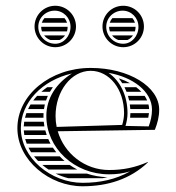

<svg xmlns="http://www.w3.org/2000/svg" viewBox="-20 -641 610 667"><path d="M134.4 -578C130.3 -573.4 127.2 -567.9 125.2 -562H212.9C211 -568 208 -573.4 204.1 -578ZM215 -548H123C123 -542.4 123.9 -537 125.7 -532H212.7C214.2 -537 215 -542.3 215 -548ZM206 -518H133.3C138.8 -510.8 146.4 -505.2 155.1 -502H186.7C194.3 -505.2 201 -510.7 206 -518ZM370.4 -578C366.3 -573.4 363.2 -567.9 361.2 -562H448.9C447 -568 444 -573.4 440.1 -578ZM451 -548H359C359 -542.4 359.9 -537 361.7 -532H448.7C450.2 -537 451 -542.3 451 -548ZM442 -518H369.3C374.8 -510.8 382.4 -505.2 391.1 -502H422.7C430.3 -505.2 437 -510.7 442 -518ZM349 -548C349 -578.9 374.5 -604 406 -604C436.4 -604 461 -578.9 461 -548C461 -515.4 437.3 -489 408 -489C375.4 -489 349 -515.4 349 -548ZM113 -548C113 -578.9 138.5 -604 170 -604C200.4 -604 225 -578.9 225 -548C225 -515.4 201.3 -489 172 -489C139.4 -489 113 -515.4 113 -548ZM336 -549C336 -509.3 368.3 -477 408 -477C448 -477 480 -509 480 -549C480 -589 448 -621 408 -621C368 -621 336 -589 336 -549ZM100 -549C100 -509.3 132.3 -477 172 -477C211.7 -477 244 -509.3 244 -549C244 -588.7 211.7 -621 172 -621C132.3 -621 100 -588.7 100 -549ZM395.3 -368H393.1C397.3 -362.9 401.1 -357.6 404.6 -352H431.7C420.6 -358.2 408.4 -363.6 395.3 -368ZM453.3 -338H412.5C415.2 -332.8 417.6 -327.5 419.7 -322H471.1C465.8 -327.6 459.9 -333 453.3 -338ZM482.4 -308H424.5C426.1 -302.8 427.4 -297.4 428.6 -292H491.2C488.9 -297.5 485.9 -302.8 482.4 -308ZM495.9 -278H431C431.7 -272.8 432.2 -267.4 432.6 -262H498C497.8 -267.4 497.1 -272.8 495.9 -278ZM497.5 -248H433C433 -242.8 432.6 -237.3 432 -232H495C496.1 -237.3 497 -242.6 497.5 -248ZM163.6 -338H144C136.8 -333 129.9 -327.6 123.5 -322H153.3C156.5 -327.5 159.9 -332.8 163.6 -338ZM146.2 -308H109C104.2 -302.9 99.7 -297.5 95.6 -292H139.9C141.7 -297.5 143.8 -302.8 146.2 -308ZM135.8 -278H86.1C82.9 -272.8 80 -267.4 77.5 -262H132.7C133.5 -267.4 134.5 -272.8 135.8 -278ZM131.3 -248H71.6C69.7 -242.7 68.1 -237.4 66.8 -232H131.1C131 -234 131 -236 131 -238C131 -241.4 131.1 -244.7 131.3 -248ZM204.1 -82C198.2 -87.1 192.6 -92.4 187.4 -98H98.1C102.4 -92.5 107.1 -87.1 112.1 -82ZM222.1 -68H127.1C133.8 -62.3 141 -56.9 148.5 -52H248.5C239.3 -56.8 230.5 -62.1 222.1 -68ZM281.6 -38H173.1C187.1 -31.2 201.9 -25.8 217.2 -22H336.7C342.3 -23 347.8 -24.2 353.2 -25.5C328.1 -26.1 304.1 -30.4 281.6 -38ZM134.2 -202C133.3 -207.3 132.5 -212.6 132 -218H64C63.2 -212.7 62.7 -207.4 62.5 -202ZM137.3 -188H62.6C62.9 -182.6 63.5 -177.3 64.4 -172H142.2C140.3 -177.2 138.7 -182.6 137.3 -188ZM147.7 -158H67.4C68.9 -152.6 70.7 -147.2 72.7 -142H155.5C152.6 -147.2 150 -152.5 147.7 -158ZM163.8 -128H79C81.7 -122.5 84.8 -117.2 88.1 -112H175.3C171.2 -117.2 167.4 -122.5 163.8 -128ZM229.9 -385.8C175.3 -351.4 141 -299.9 141 -238C141 -126.2 238.6 -35.4 358.9 -35.4C384.9 -35.4 406.9 -38.3 431.8 -45.6C382.8 -17.9 328.1 -5.9 266.8 -5.9C157.1 -5.9 52.4 -92.5 52.4 -195.6C52.4 -284.8 126.1 -362.2 229.9 -385.8ZM533 -260C533 -340 427.5 -405 295 -405C154.4 -405 40.4 -311.2 40.4 -195.6C40.4 -84.3 151.7 6.1 266.8 6.1C354.8 6.1 433 -19 494 -77L493 -78C449 -59 408.3 -50.4 358.9 -50.4C274.8 -50.4 203.4 -107.5 180.6 -185L518 -190C527.1 -213.7 533 -234.8 533 -260ZM356.9 -387.9C440.8 -373.5 508 -323.9 508 -260C508 -239.4 503.3 -220.3 496.6 -201.9L416 -203.6C420.2 -217.5 423 -232.9 423 -248C423 -308.3 397.3 -360.7 356.9 -387.9ZM176.8 -200.1C174.3 -212.3 173 -225 173 -238C173 -324.7 227.7 -395 295 -395C360.1 -395 411 -330.8 411 -248C411 -234.5 408.4 -220.1 404.5 -207Z"/></svg>

Font: SortefaxS02
Style: Medium
Weight: 500
Designer: gluk
Foundry: gluk
Version: Version 0.261